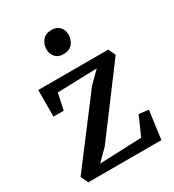

<svg xmlns="http://www.w3.org/2000/svg" viewBox="-189 -899 916 1008"><g transform="rotate(-30 269.5 -395.0)"><path d="M385 -496 144.5 -488.5 123.5 -390H61.5L62 -551H486.5L506.5 -508L216 -119.5L150 -54L405 -64L455 -178.5L513.5 -171L490.5 0H47.5L26 -44.5L318.5 -430ZM271.5 -647.5Q239.5 -647.5 222.8 -667Q206 -686.5 206 -714Q206 -743.5 224.2 -766.5Q242.5 -789.5 279 -789.5H280Q312 -789.5 328.8 -770.2Q345.5 -751 345.5 -724Q345.5 -694 327.2 -670.8Q309 -647.5 272.5 -647.5Z"/></g></svg>

Font: Merriweather 28pt Medium
Style: Regular
Weight: 500
Version: Version 2.100